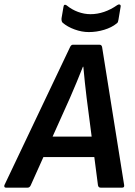

<svg xmlns="http://www.w3.org/2000/svg" viewBox="-48 -860 618 880"><path d="M-21 0Q-26 0 -27.5 -3Q-29 -6 -28 -11L273 -644Q278 -655 286 -655H408Q418 -655 420 -644L521 -12Q523 0 512 0H413Q403 0 401 -11L349 -412Q345 -446 341 -482Q337 -518 334 -554H332Q318 -518 303 -482.5Q288 -447 273 -412L93 -11Q88 0 79 0ZM133 -140 168 -234H393L401 -140ZM359 -713Q327 -713 294 -725Q261 -737 239 -756Q233 -762 234 -776L243 -829Q244 -837 248.5 -838Q253 -839 258 -835Q281 -816 309.5 -805.5Q338 -795 367 -795Q398 -795 429 -805.5Q460 -816 490 -837Q496 -841 501 -839Q506 -837 505 -830L495 -770Q494 -764 492.5 -759.5Q491 -755 486 -752Q464 -734 429.5 -723.5Q395 -713 359 -713Z"/></svg>

Font: Sofia Sans Semi Condensed
Style: Bold Italic
Weight: 700
Italic angle: -9°
Version: Version 4.100